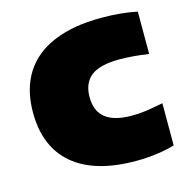

<svg xmlns="http://www.w3.org/2000/svg" viewBox="-89 -645 731 743"><g transform="rotate(-15 276.5 -274.0)"><path d="M30 -273Q30 -365.5 70.2 -429.5Q110.5 -493.5 188.8 -526.2Q267 -559 379.5 -559Q459.5 -559 523 -545.5V-376Q456.5 -385.5 407 -385.5Q328 -385.5 292.5 -358Q257 -330.5 257 -274Q257 -217.5 292 -190Q327 -162.5 396.5 -162.5Q425 -162.5 453 -166.2Q481 -170 523 -178.5V-9.5Q491.5 0 451.2 5.5Q411 11 367.5 11Q203 11 116.5 -62Q30 -135 30 -273Z"/></g></svg>

Font: Encode Sans Semi Expanded Black
Style: Regular
Weight: 900
Width: 6
Designer: Multiple Designers
Foundry: Impallari Type
Version: Version 2.000